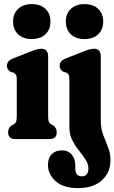

<svg xmlns="http://www.w3.org/2000/svg" viewBox="-20 -696 573 961"><path d="M139 -500.5Q96 -500.5 70.8 -524.2Q45.5 -548 45.5 -588Q45.5 -628 70.8 -651.8Q96 -675.5 139 -675.5Q182 -675.5 207.2 -651.8Q232.5 -628 232.5 -588Q232.5 -548 207.2 -524.2Q182 -500.5 139 -500.5ZM221 -415.5V-117Q221 -95.5 224.2 -87Q227.5 -78.5 235 -74L244 -70Q264 -56 264 -34Q264 0 228 0H56.5Q20.5 0 20.5 -34Q20.5 -56.5 40.5 -70L50 -74Q57 -78.5 60.5 -87Q64 -95.5 64 -117V-296Q64 -314 60 -321.2Q56 -328.5 47 -333L35 -335.5Q14.5 -347 14.5 -366.5Q14.5 -379 21.8 -388Q29 -397 48 -404.5L129.5 -436.5Q152 -445.5 164.5 -448.8Q177 -452 188 -452Q204 -452 212.5 -441.8Q221 -431.5 221 -415.5ZM403 -500.5Q360 -500.5 334.8 -524.2Q309.5 -548 309.5 -588Q309.5 -628 334.8 -651.8Q360 -675.5 403 -675.5Q446 -675.5 471.2 -651.8Q496.5 -628 496.5 -588Q496.5 -548 471.2 -524.2Q446 -500.5 403 -500.5ZM484.5 -93Q484.5 -52.5 496.8 -20Q509 12.5 521 42.2Q533 72 533 104Q533 167.5 489.8 206.5Q446.5 245.5 372 245.5Q296 245.5 258 210.5Q220 175.5 220 130Q220 94.5 239 75.5Q258 56.5 289.5 56.5Q321 56.5 339 77.8Q357 99 357 133V148.5Q357 186.5 389.5 186.5Q422.5 186.5 422.5 146.5Q422.5 124.5 408.2 102.8Q394 81 375 57.2Q356 33.5 341.8 5.8Q327.5 -22 327.5 -56.5V-296Q327.5 -314 323.8 -321.2Q320 -328.5 311 -333L299 -335.5Q278.5 -347 278.5 -366.5Q278.5 -379 285.8 -388Q293 -397 312 -404.5L393 -436.5Q415.5 -445.5 428.2 -448.8Q441 -452 451.5 -452Q468 -452 476.2 -441.8Q484.5 -431.5 484.5 -415.5Z"/></svg>

Font: Fraunces 144pt S100
Style: Bold
Weight: 700
Version: Version 1.000; ttfautohint (v1.8.3)